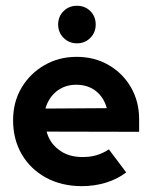

<svg xmlns="http://www.w3.org/2000/svg" viewBox="-20 -626 519 660"><path d="M413.9 -33.3Q382.6 -9.7 343.4 2.1Q304.2 13.9 261.8 13.9Q191.7 13.9 138.2 -15.3Q84.7 -44.4 54.9 -95.5Q25 -146.5 25 -212.5Q25 -275.7 54.2 -324.7Q83.3 -373.6 133 -402.1Q182.6 -430.6 243.1 -430.6Q304.9 -430.6 353.5 -402.4Q402.1 -374.3 430.2 -325.7Q458.3 -277.1 458.3 -215.3V-172.9L140.3 -173.6Q150 -136.1 180.6 -112.5Q213.2 -86.1 264.6 -86.1Q304.2 -86.1 336.1 -102.1Q345.8 -106.9 354.2 -112.5Q354.2 -112.5 413.9 -33.3ZM347.2 -254.2Q336.8 -291.7 309.4 -313.2Q281.9 -334.7 241.7 -334.7Q203.5 -334.7 175.3 -312.8Q147.2 -291 136.1 -252.8Q136.1 -252.8 347.2 -254.2ZM244.4 -477.1Q217.4 -477.1 198.6 -495.8Q179.9 -514.6 179.9 -541.7Q179.9 -569.4 198.6 -587.8Q217.4 -606.2 244.4 -606.2Q272.2 -606.2 290.6 -587.8Q309 -569.4 309 -541.7Q309 -514.6 290.6 -495.8Q272.2 -477.1 244.4 -477.1Z"/></svg>

Font: co2trust
Style: Bold
Weight: 700
Designer: Kristian Moeller
Foundry: Dicotype
Version: Version 1.000